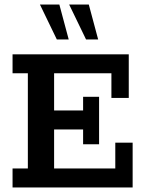

<svg xmlns="http://www.w3.org/2000/svg" viewBox="-20 -821 638 841"><path d="M35 0V-83H102V-500H35V-583H544V-392H468V-500H217V-337H344V-397H414V-189H344V-254H217V-83H485V-196H561V0ZM357 -648 283 -801H369L410 -648ZM229 -648 155 -801H240L281 -648Z"/></svg>

Font: Rokkitt SemiBold SemiBold
Style: Regular
Weight: 600
Version: Version 3.103